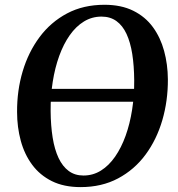

<svg xmlns="http://www.w3.org/2000/svg" viewBox="-20 -773 746 804"><path d="M119.5 -347 121 -401H596L594 -347ZM317.5 10.5Q247.5 10.5 197.2 -14.5Q147 -39.5 114.8 -83Q82.5 -126.5 67 -183.5Q51.5 -240.5 51.5 -304.5Q51 -394 75 -474.5Q99 -555 145.8 -617.8Q192.5 -680.5 260.8 -716.8Q329 -753 417.5 -753Q487.5 -753 538 -728Q588.5 -703 620.2 -659.5Q652 -616 667.2 -559.8Q682.5 -503.5 683 -441Q683.5 -351.5 659.8 -270Q636 -188.5 589.5 -125.5Q543 -62.5 474.5 -26Q406 10.5 317.5 10.5ZM329.5 -38Q369.5 -38 402.8 -58.8Q436 -79.5 462 -117Q488 -154.5 506 -204.5Q524 -254.5 533.2 -313.5Q542.5 -372.5 542 -436.5Q541.5 -498 533.8 -547Q526 -596 509.8 -631Q493.5 -666 467.5 -684.8Q441.5 -703.5 405 -703.5Q365 -703.5 331.5 -683Q298 -662.5 272 -625.5Q246 -588.5 228 -538.8Q210 -489 200.8 -430.5Q191.5 -372 192 -308.5Q192.5 -246.5 200.5 -196.8Q208.5 -147 225.2 -111.5Q242 -76 267.8 -57Q293.5 -38 329.5 -38Z"/></svg>

Font: Merriweather 48pt SemiBold
Style: Italic
Weight: 600
Italic angle: -7.8°
Designer: Eben Sorkin
Foundry: Eben Sorkin
Version: Version 2.101